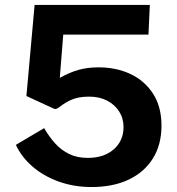

<svg xmlns="http://www.w3.org/2000/svg" viewBox="-20 -743 715 774"><path d="M349 11Q278 11 217 -11Q156 -33 111.5 -71.2Q67 -109.5 44 -159L158 -226.5Q177.5 -192.5 202 -165.2Q226.5 -138 258.8 -122.2Q291 -106.5 334 -106.5Q399 -106.5 438.5 -141Q478 -175.5 478 -231Q478 -266 460.2 -293.8Q442.5 -321.5 411.5 -337.5Q380.5 -353.5 339 -353.5Q317 -353.5 297.2 -349.8Q277.5 -346 257.2 -335.8Q237 -325.5 212.5 -306.5Q205.5 -303.5 202.8 -303.5Q200 -303.5 192.5 -307L86.5 -356L119.5 -723H584L578.5 -603.5H235L221 -429Q261 -451.5 297.2 -461.5Q333.5 -471.5 377 -471.5Q449.5 -471.5 506.8 -444.2Q564 -417 597.5 -364.5Q631 -312 631 -236.5Q631 -160 596.5 -104.5Q562 -49 498.8 -19Q435.5 11 349 11Z"/></svg>

Font: Public Sans Thin
Style: Bold
Weight: 700
Version: Version 2.001